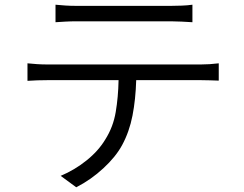

<svg xmlns="http://www.w3.org/2000/svg" viewBox="-20 -755 1040 819"><path d="M216.8 -734.9Q237.8 -732.9 259.3 -731.4Q280.8 -730 305.2 -730H710Q730.5 -730 755.1 -731Q779.8 -731.9 800.8 -734.9V-660.2Q779.3 -661.6 755.1 -662.8Q731 -664.1 710 -664.1H306.2Q281.2 -664.1 258.5 -662.8Q235.8 -661.6 216.8 -660.2ZM97.2 -484.9Q117.2 -482.9 138.4 -481.4Q159.7 -480 183.1 -480H836.9Q873 -480 913.1 -484.9V-411.1Q896.5 -411.6 875.7 -412.4Q855 -413.1 836.9 -413.1H561Q558.6 -331.1 545.2 -262Q531.7 -192.9 501 -136.2Q474.1 -86.4 421.1 -37.4Q368.2 11.7 305.2 43.9L238.8 -4.9Q298.3 -29.8 349.1 -70.6Q399.9 -111.3 429.2 -160.2Q462.9 -213.4 473.6 -277.1Q484.4 -340.8 485.8 -413.1H183.1Q139.2 -413.1 97.2 -410.2Z"/></svg>

Font: Shanggu Mono N
Style: Regular
Weight: 350
Designer: GuiWonder
Version: Version 1.021